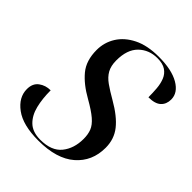

<svg xmlns="http://www.w3.org/2000/svg" viewBox="-205 -845 975 975"><g transform="rotate(45 282.5 -357.0)"><path d="M235 10Q124 10 66.5 -32.5Q9 -75 9 -134Q9 -175 36 -195Q63 -215 99 -215Q99 -155 111 -106.5Q123 -58 153.5 -29Q184 0 239 0Q319 0 355.5 -45Q392 -90 392 -159Q392 -191 382.5 -215.5Q373 -240 345 -264Q317 -288 264 -318Q196 -356 157.5 -402.5Q119 -449 119 -525Q119 -579 147 -624Q175 -669 230 -696.5Q285 -724 367 -724Q460 -724 512.5 -693.5Q565 -663 565 -615Q565 -581 543.5 -561Q522 -541 475 -541Q475 -572 472.5 -603Q470 -634 460 -659Q450 -684 428 -699Q406 -714 367 -714Q307 -714 267 -675Q227 -636 227 -558Q227 -519 241.5 -493Q256 -467 285 -446.5Q314 -426 356 -402Q431 -359 467 -313.5Q503 -268 503 -206Q503 -109 434.5 -49.5Q366 10 235 10Z"/></g></svg>

Font: Noto Serif Display Medium
Style: Italic
Weight: 500
Italic angle: -12°
Designer: Monotype Design Team
Foundry: Monotype Imaging Inc.
Version: Version 2.009